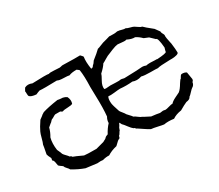

<svg xmlns="http://www.w3.org/2000/svg" viewBox="-88 -647 946 829"><g transform="rotate(-30 384.5 -233.0)"><path d="M476 -446 495 -451Q508 -455 512 -456Q517 -456 527.5 -455.5Q538 -455 544 -456Q545 -456 549.5 -457Q554 -458 556 -457Q562 -457 573.5 -453.5Q585 -450 591 -451Q597 -447 609.5 -444Q622 -441 627 -438Q631 -436 640.5 -429Q650 -422 657 -421Q663 -414 698 -386Q713 -365 714 -364Q714 -358 717.5 -352Q721 -346 722 -342Q721 -336 723 -324Q725 -312 727 -304L729 -295Q733 -264 733 -249Q733 -243 721.5 -240Q710 -237 699 -237H688Q636 -236 626 -232Q618 -233 588.5 -233Q559 -233 545 -237Q521 -229 501 -237Q470 -234 440 -237Q430 -237 410 -234.5Q390 -232 380 -234Q373 -226 375 -202Q376 -191 388 -156Q390 -152 397.5 -143Q405 -134 408 -128Q411 -124 418.5 -116.5Q426 -109 429 -104Q435 -102 445 -94Q455 -86 462 -84Q468 -80 479.5 -74.5Q491 -69 496 -66L520 -63Q521 -63 537 -60Q540 -60 545 -61Q550 -62 553 -62Q555 -62 559 -61Q563 -60 564 -60Q570 -60 583.5 -64Q597 -68 604 -68Q610 -76 628.5 -85Q647 -94 651 -96Q662 -104 676 -128Q678 -130 681.5 -136Q685 -142 689 -144Q690 -146 692 -149.5Q694 -153 696 -155.5Q698 -158 701 -159Q716 -160 725 -153L731 -117Q730 -108 725 -106Q723 -91 712 -85Q708 -83 697 -71Q686 -59 682 -57Q678 -46 659 -44Q645 -38 621 -24Q594 -20 577 -8Q547 -12 528 -8Q519 -9 499.5 -13.5Q480 -18 468 -19Q458 -24 442 -35Q426 -46 418 -51Q415 -51 412 -55.5Q409 -60 405 -60Q397 -66 387 -79.5Q377 -93 372 -98Q371 -98 369.5 -100.5Q368 -103 366.5 -106.5Q365 -110 364 -111Q363 -112 361 -108Q360 -107 359 -104L356 -98Q353 -97 348 -81Q345 -79 341.5 -72Q338 -65 334 -63Q332 -52 329 -52Q324 -50 319.5 -46.5Q315 -43 310 -37.5Q305 -32 302 -30Q275 -24 255 -11Q239 -12 222 -7Q213 -9 194 -7Q190 -8 139 -14Q108 -25 79 -43Q77 -48 69.5 -55.5Q62 -63 60 -70Q44 -81 42 -84Q41 -87 40 -95Q39 -103 37 -108Q35 -113 31 -115Q33 -124 33 -126Q24 -143 23 -150Q31 -190 31 -194Q35 -202 40 -221.5Q45 -241 49 -249Q56 -265 75 -293Q78 -295 82.5 -298.5Q87 -302 90 -304Q92 -307 97 -309.5Q102 -312 104 -314Q133 -323 181 -330Q185 -329 189 -328.5Q193 -328 198 -327.5Q203 -327 206 -327Q216 -325 225 -319Q234 -301 228 -284Q222 -280 203 -279.5Q184 -279 178 -276Q174 -275 171 -278Q168 -281 165 -281H142Q138 -280 131 -275.5Q124 -271 120 -270Q117 -269 113 -264Q109 -259 105 -257Q103 -256 98.5 -251.5Q94 -247 91 -245Q86 -225 74 -205Q67 -178 72 -144Q74 -141 77.5 -132Q81 -123 83 -118Q86 -113 94 -105Q102 -97 105 -92Q112 -91 115 -85Q125 -82 161 -65Q173 -63 222 -63L263 -74Q265 -76 271 -78.5Q277 -81 279 -84Q284 -90 295 -93Q307 -116 323 -133Q323 -148 331 -161Q333 -181 333.5 -206Q334 -231 333 -263Q332 -295 332 -308Q334 -361 329 -393Q329 -394 318 -402Q292 -402 280 -396Q273 -398 251 -398.5Q229 -399 221 -404Q154 -402 135 -404Q132 -403 125 -400.5Q118 -398 115 -396Q90 -398 82 -407Q80 -411 80 -420Q80 -429 79 -432Q80 -435 83 -439Q86 -443 87 -446Q103 -455 124 -446Q195 -449 206 -446Q210 -449 232 -447.5Q254 -446 260 -446Q263 -446 267.5 -447.5Q272 -449 276 -449Q345 -447 362 -448Q372 -438 373 -435Q369 -412 375 -374Q379 -374 382 -375.5Q385 -377 387 -380.5Q389 -384 391 -385Q394 -387 397.5 -392.5Q401 -398 402 -399Q430 -421 443 -434Q449 -435 460.5 -440Q472 -445 476 -446ZM681 -345 659 -366Q655 -367 648 -370.5Q641 -374 637 -375Q622 -390 607 -397Q591 -396 569 -407Q564 -404 547.5 -406Q531 -408 526 -408Q515 -407 496.5 -399.5Q478 -392 476 -391Q466 -388 451.5 -379Q437 -370 432 -368Q423 -353 402 -334Q401 -328 389 -307Q377 -286 380 -270Q383 -267 411 -270Q417 -270 436.5 -269Q456 -268 462 -270Q465 -270 467.5 -269.5Q470 -269 473.5 -268Q477 -267 479 -267Q556 -269 570 -271Q578 -271 588 -267Q591 -268 596.5 -268.5Q602 -269 608 -269Q614 -269 620.5 -268.5Q627 -268 631.5 -268Q636 -268 640 -268L643 -267Q689 -270 690 -276Q690 -279 695 -295Q691 -346 681 -345Z"/></g></svg>

Font: FuturaRenner Light
Style: Regular
Weight: 300
Designer: BSozoo
Foundry: BSozoo
Version: Version 1.001;PS 001.001;hotconv 1.0.70;makeotf.lib2.5.58329